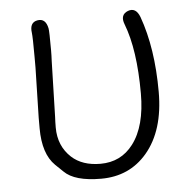

<svg xmlns="http://www.w3.org/2000/svg" viewBox="-45 -586 643 643"><g transform="rotate(-5 276.5 -264.0)"><path d="M270 13Q181 13 146 -22Q133 -35 120 -47Q79 -87 79 -173Q79 -191 79 -209L83 -377Q83 -395 83 -413Q83 -479 81 -494Q76 -529 103 -534Q131 -539 138 -504Q140 -495 140 -430Q140 -412 139 -394L134 -207Q133 -189 133 -171Q133 -109 175 -70Q211 -37 272 -37Q341 -37 382 -91Q427 -150 427 -260Q427 -407 393 -495Q380 -528 408 -539Q435 -549 448 -515Q487 -407 487 -260Q487 -130 424 -56Q365 13 270 13Z"/></g></svg>

Font: Resource Han Rounded KR Light
Style: Regular
Weight: 300
Designer: Cyano Hao (round all glyphs); Ryoko NISHIZUKA 西塚涼子 (kana, bopomofo & ideographs); Paul D. Hunt (Latin, Greek & Cyrillic)
Foundry: Cyano Hao
Version: 0.990